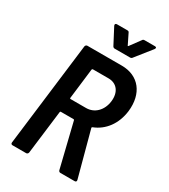

<svg xmlns="http://www.w3.org/2000/svg" viewBox="-214 -988 954 1087"><g transform="rotate(30 262.5 -444.5)"><path d="M393 -771 475 -874C481 -882 479 -889 469 -889H401C395 -889 390 -887 387 -881L339 -816C336 -812 334 -812 333 -816L301 -881C299 -887 294 -889 289 -889H220C211 -889 207 -882 211 -874L265 -771C268 -766 272 -763 278 -763H379C385 -763 390 -766 393 -771ZM364 0H457C466 0 469 -6 467 -14L388 -308C387 -311 389 -314 392 -315C462 -342 512 -407 523 -496C537 -617 473 -700 361 -700H136C130 -700 124 -695 123 -688L40 -12C39 -5 44 0 50 0H140C146 0 152 -5 153 -12L188 -296C188 -299 190 -301 193 -301H277C278 -301 280 -299 281 -297L351 -10C353 -4 357 0 364 0ZM230 -600H332C386 -600 419 -559 411 -495C403 -432 360 -391 306 -391H204C201 -391 200 -393 200 -396L224 -595C225 -598 227 -600 230 -600Z"/></g></svg>

Font: Barlow Semi Condensed SemiBold
Style: Italic
Weight: 600
Width: 4
Italic angle: -7°
Designer: Jeremy Tribby
Foundry: Tribby Type
Version: Version 1.422;hotconv 1.0.109;makeotfexe 2.5.65596